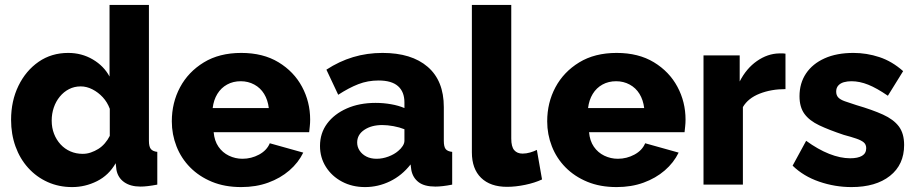

<svg xmlns="http://www.w3.org/2000/svg" viewBox="-20 -750 3720 780"><path d="M25 -263Q25 -340 55 -401.5Q85 -463 137 -499Q189 -535 257 -535Q312 -535 357 -508.5Q402 -482 425 -439V-730H585V-178Q585 -154 593 -144.5Q601 -135 619 -133V0Q577 8 551 8Q510 8 484.5 -10Q459 -28 453 -60L450 -87Q422 -38 374 -14Q326 10 273 10Q219 10 173.5 -10.5Q128 -31 94.5 -68Q61 -105 43 -155Q25 -205 25 -263ZM426 -198V-308Q416 -335 397.5 -355Q379 -375 355.5 -387Q332 -399 308 -399Q282 -399 260.5 -388Q239 -377 223 -357.5Q207 -338 198.5 -313Q190 -288 190 -260Q190 -231 199.5 -206.5Q209 -182 226 -163.5Q243 -145 266 -135Q289 -125 316 -125Q333 -125 349 -130.5Q365 -136 379.5 -145Q394 -154 406 -168Q418 -182 426 -198Z M960 10Q893 10 841 -11.5Q789 -33 752.5 -70Q716 -107 697 -155.5Q678 -204 678 -257Q678 -333 711.5 -395.5Q745 -458 808 -496.5Q871 -535 960 -535Q1049 -535 1111.5 -497Q1174 -459 1207 -397.5Q1240 -336 1240 -264Q1240 -250 1238.5 -236.5Q1237 -223 1236 -213H848Q851 -178 867.5 -154Q884 -130 910 -117.5Q936 -105 965 -105Q1001 -105 1032.5 -122Q1064 -139 1076 -168L1212 -130Q1192 -89 1155.5 -57.5Q1119 -26 1069.5 -8Q1020 10 960 10ZM844 -311H1072Q1068 -344 1053 -368.5Q1038 -393 1013 -406.5Q988 -420 958 -420Q927 -420 902.5 -406.5Q878 -393 863 -368.5Q848 -344 844 -311Z M1280 -157Q1280 -209 1309 -248Q1338 -287 1389 -309.5Q1440 -332 1506 -332Q1538 -332 1569 -326.5Q1600 -321 1623 -311V-334Q1623 -377 1597 -400Q1571 -423 1518 -423Q1474 -423 1435.5 -408Q1397 -393 1354 -365L1306 -467Q1358 -501 1414.5 -518Q1471 -535 1534 -535Q1652 -535 1717.5 -478.5Q1783 -422 1783 -315V-178Q1783 -154 1790.5 -144.5Q1798 -135 1817 -133V0Q1797 4 1779.5 6Q1762 8 1749 8Q1704 8 1680.5 -10Q1657 -28 1651 -59L1648 -82Q1613 -37 1564.5 -13.5Q1516 10 1463 10Q1411 10 1369.5 -12Q1328 -34 1304 -72Q1280 -110 1280 -157ZM1598 -137Q1609 -146 1616 -157Q1623 -168 1623 -178V-225Q1603 -233 1578.5 -237.5Q1554 -242 1533 -242Q1489 -242 1460 -222.5Q1431 -203 1431 -171Q1431 -153 1441 -138Q1451 -123 1468.5 -114Q1486 -105 1510 -105Q1534 -105 1558 -114Q1582 -123 1598 -137Z M1897 -730H2057V-187Q2057 -154 2069 -140Q2081 -126 2103 -126Q2118 -126 2133.5 -130.5Q2149 -135 2161 -141L2182 -21Q2152 -7 2113 1Q2074 9 2040 9Q1972 9 1934.5 -27.5Q1897 -64 1897 -131Z M2485 10Q2418 10 2366 -11.5Q2314 -33 2277.5 -70Q2241 -107 2222 -155.5Q2203 -204 2203 -257Q2203 -333 2236.5 -395.5Q2270 -458 2333 -496.5Q2396 -535 2485 -535Q2574 -535 2636.5 -497Q2699 -459 2732 -397.5Q2765 -336 2765 -264Q2765 -250 2763.5 -236.5Q2762 -223 2761 -213H2373Q2376 -178 2392.5 -154Q2409 -130 2435 -117.5Q2461 -105 2490 -105Q2526 -105 2557.5 -122Q2589 -139 2601 -168L2737 -130Q2717 -89 2680.5 -57.5Q2644 -26 2594.5 -8Q2545 10 2485 10ZM2369 -311H2597Q2593 -344 2578 -368.5Q2563 -393 2538 -406.5Q2513 -420 2483 -420Q2452 -420 2427.5 -406.5Q2403 -393 2388 -368.5Q2373 -344 2369 -311Z M3171 -388Q3113 -388 3066 -369.5Q3019 -351 2998 -315V0H2838V-525H2985V-419Q3012 -472 3055 -502Q3098 -532 3145 -533Q3156 -533 3161.5 -533Q3167 -533 3171 -532Z M3439 10Q3372 10 3308 -12Q3244 -34 3200 -77L3255 -178Q3303 -143 3348.5 -125Q3394 -107 3434 -107Q3465 -107 3482 -117Q3499 -127 3499 -148Q3499 -163 3489 -171.5Q3479 -180 3458.5 -187Q3438 -194 3408 -202Q3348 -222 3308 -241Q3268 -260 3248 -287.5Q3228 -315 3228 -359Q3228 -412 3254.5 -451.5Q3281 -491 3330 -513Q3379 -535 3447 -535Q3501 -535 3552.5 -518Q3604 -501 3649 -461L3587 -361Q3542 -392 3507 -406Q3472 -420 3439 -420Q3422 -420 3408 -416Q3394 -412 3385.5 -402.5Q3377 -393 3377 -378Q3377 -363 3385.5 -354Q3394 -345 3412.5 -338.5Q3431 -332 3459 -323Q3524 -304 3567 -284.5Q3610 -265 3631.5 -236.5Q3653 -208 3653 -161Q3653 -81 3595.5 -35.5Q3538 10 3439 10Z"/></svg>

Font: Raleway Thin ExtraBold
Style: Regular
Weight: 800
Version: Version 4.026